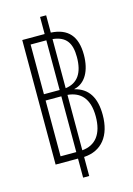

<svg xmlns="http://www.w3.org/2000/svg" viewBox="-123 -823 654 944"><g transform="rotate(-15 203.5 -351.0)"><path d="M65 -39H179V58H210V-39C301 -44 352 -110 352 -215C352 -304 319 -356 250 -373V-374C307 -386 339 -444 339 -525C339 -619 297 -667 210 -672V-760H179V-673H65ZM99 -388V-641H179V-388ZM303 -523C303 -442 272 -397 210 -389V-639C278 -632 303 -594 303 -523ZM99 -72V-356H179V-72ZM317 -217C317 -127 278 -79 210 -73V-355C275 -349 317 -309 317 -217Z"/></g></svg>

Font: Noto Sans Thai Looped ExtraCondensed ExtraLight
Style: Regular
Weight: 200
Width: 2
Designer: Sasikarn Vongin, Ben Mitchell
Foundry: The Fontpad Ltd
Version: Version 1.001